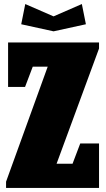

<svg xmlns="http://www.w3.org/2000/svg" viewBox="-20 -930 525 950"><path d="M85 -810 245 -775 405 -810 385 -910 245 -849 105 -910ZM20 -720V-500H104L142 -600H216L10 -31V0H470V-220H377L339 -120H260L470 -690V-720Z"/></svg>

Font: MikodacsPCS
Style: Regular
Weight: 900
Designer: gluk (gluksza@wp.pl)
Foundry: gluk (gluksza@wp.pl)
Version: Version 0.27